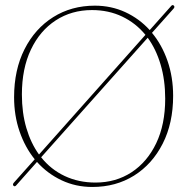

<svg xmlns="http://www.w3.org/2000/svg" viewBox="-20 -732 744 763"><path d="M33.5 6Q29 1 35 -6L118 -99Q79.5 -146.5 57.8 -209.5Q36 -272.5 36 -345.5Q36 -454.5 77.5 -536.5Q119 -618.5 191.5 -664Q264 -709.5 357 -709.5Q422 -709.5 477.8 -683.8Q533.5 -658 575 -612.5L660.5 -708.5Q665.5 -714.5 671 -709.5Q675.5 -704.5 670 -698L584 -601.5Q623.5 -554 645.8 -489.8Q668 -425.5 668 -351Q668 -242.5 626.5 -161Q585 -79.5 512.8 -34.2Q440.5 11 347 11Q281 11 224.8 -15.5Q168.5 -42 127 -88.5L44 5Q38.5 11 33.5 6ZM67 -356.5Q67 -283.5 84.8 -223.2Q102.5 -163 135 -118L558 -593.5Q519.5 -640.5 465.5 -666.2Q411.5 -692 345.5 -692Q264.5 -692 201.5 -651Q138.5 -610 102.8 -534.8Q67 -459.5 67 -356.5ZM636.5 -340Q636.5 -414 618.2 -475.5Q600 -537 567 -582L143.5 -107Q182 -58.5 237.2 -32.5Q292.5 -6.5 359.5 -6.5Q440 -6.5 502.5 -47.2Q565 -88 600.8 -162.8Q636.5 -237.5 636.5 -340Z"/></svg>

Font: Fraunces 144pt Soft Thin
Style: Regular
Weight: 100
Version: Version 1.000;[0bf87f6ff]